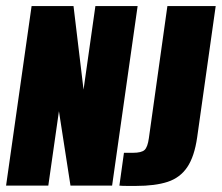

<svg xmlns="http://www.w3.org/2000/svg" viewBox="-30 -611 730 632"><path d="M-10 0 74 -591H212L245 -316L284 -591H423L339 0H202L164 -245L129 0ZM417 1Q409 1 390 1Q371 1 363 0L378 -108H407Q436 -108 446 -117.5Q456 -127 460 -156L521 -591H680L619 -159Q610 -96 586.5 -61Q563 -26 522 -12.5Q481 1 417 1Z"/></svg>

Font: Alumni Sans Thin Black
Style: Italic
Weight: 900
Italic angle: -8°
Version: Version 1.016